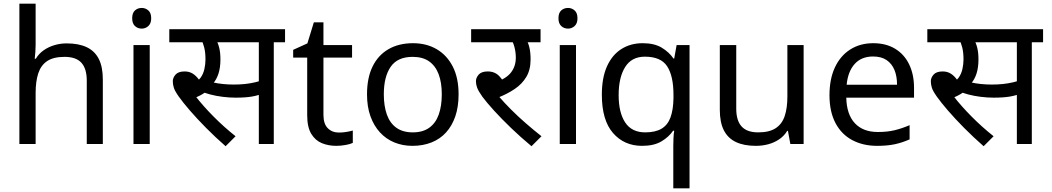

<svg xmlns="http://www.w3.org/2000/svg" viewBox="-20 -780 5698 1040"><path d="M173 -537Q173 -518 171.5 -498Q170 -478 168 -462H174Q191 -490 217 -508Q243 -526 275 -535.5Q307 -545 341 -545Q406 -545 449.5 -524.5Q493 -504 515 -461Q537 -418 537 -349V0H450V-343Q450 -408 421 -440Q392 -472 330 -472Q270 -472 236 -449.5Q202 -427 187.5 -383.5Q173 -340 173 -277V0H85V-760H173Z M791 -536V0H703V-536ZM748 -737Q768 -737 783.5 -723.5Q799 -710 799 -681Q799 -653 783.5 -639Q768 -625 748 -625Q726 -625 711 -639Q696 -653 696 -681Q696 -710 711 -723.5Q726 -737 748 -737Z M1121 -551 1149 -566Q1160 -550 1167 -523Q1174 -496 1174 -458Q1174 -414 1163.5 -381.5Q1153 -349 1134 -328L1133 -319Q1115 -296 1090.5 -279Q1066 -262 1035 -250L1039 -259Q1080 -206 1136.5 -149Q1193 -92 1256 -42L1202 12Q1146 -37 1096.5 -87Q1047 -137 1009 -181Q971 -225 949 -256Q927 -287 921.5 -305Q916 -323 916 -340Q916 -359 931 -376Q946 -393 980 -393Q1005 -393 1023.5 -381.5Q1042 -370 1057 -349.5Q1072 -329 1085 -300L1024 -331Q1052 -339 1066.5 -359Q1081 -379 1087 -405.5Q1093 -432 1093 -458Q1093 -496 1086 -523.5Q1079 -551 1070 -564L1113 -551H897V-622H1293V-551ZM1463 -551V0H1382V-551H1272V-622H1524V-551ZM1245 -322Q1279 -322 1307 -325Q1335 -328 1363 -334.5Q1391 -341 1423 -353V-280Q1380 -263 1344.5 -257Q1309 -251 1256 -251Q1223 -251 1186.5 -255.5Q1150 -260 1118 -268.5Q1086 -277 1066 -287L1086 -347Q1106 -340 1132 -334Q1158 -328 1187 -325Q1216 -322 1245 -322Z M1816 -62Q1836 -62 1857 -65.5Q1878 -69 1891 -73V-6Q1877 1 1851 5.5Q1825 10 1801 10Q1759 10 1723.5 -4.5Q1688 -19 1666 -55Q1644 -91 1644 -156V-468H1568V-510L1645 -545L1680 -659H1732V-536H1887V-468H1732V-158Q1732 -109 1755.5 -85.5Q1779 -62 1816 -62Z M2464 -269Q2464 -202 2446.5 -150.5Q2429 -99 2396.5 -63Q2364 -27 2317.5 -8.5Q2271 10 2214 10Q2161 10 2116 -8.5Q2071 -27 2038 -63Q2005 -99 1986.5 -150.5Q1968 -202 1968 -269Q1968 -358 1998 -419.5Q2028 -481 2084 -513.5Q2140 -546 2217 -546Q2290 -546 2345.5 -513.5Q2401 -481 2432.5 -419.5Q2464 -358 2464 -269ZM2059 -269Q2059 -206 2075.5 -159.5Q2092 -113 2127 -88Q2162 -63 2216 -63Q2270 -63 2305 -88Q2340 -113 2356.5 -159.5Q2373 -206 2373 -269Q2373 -333 2356 -378Q2339 -423 2304.5 -447.5Q2270 -472 2215 -472Q2133 -472 2096 -418Q2059 -364 2059 -269Z M2802 -551 2830 -566Q2841 -550 2847.5 -523Q2854 -496 2854 -458Q2854 -402 2831 -363.5Q2808 -325 2768 -298Q2728 -271 2677 -251L2681 -259Q2711 -224 2748.5 -186.5Q2786 -149 2828 -112.5Q2870 -76 2913 -42L2859 12Q2800 -37 2748 -87Q2696 -137 2656 -181Q2616 -225 2593 -256Q2571 -287 2564.5 -305Q2558 -323 2558 -340Q2558 -359 2573 -376Q2588 -393 2622 -393Q2660 -393 2684 -368Q2708 -343 2727 -300L2665 -335Q2722 -354 2748 -387.5Q2774 -421 2774 -468Q2774 -497 2766.5 -525.5Q2759 -554 2748 -565L2793 -551H2532V-622H2908V-551Z M3100 -536V0H3012V-536ZM3057 -737Q3077 -737 3092.5 -723.5Q3108 -710 3108 -681Q3108 -653 3092.5 -639Q3077 -625 3057 -625Q3035 -625 3020 -639Q3005 -653 3005 -681Q3005 -710 3020 -723.5Q3035 -737 3057 -737Z M3627 11Q3627 -7 3628 -31Q3629 -55 3632 -72H3626Q3603 -38 3562.5 -14Q3522 10 3458 10Q3361 10 3300.5 -59.5Q3240 -129 3240 -267Q3240 -359 3268 -421Q3296 -483 3346 -514.5Q3396 -546 3461 -546Q3524 -546 3564 -522Q3604 -498 3628 -463H3632L3645 -536H3715V240H3627ZM3475 -63Q3530 -63 3563.5 -83Q3597 -103 3612 -144.5Q3627 -186 3628 -248V-266Q3628 -368 3594 -420.5Q3560 -473 3473 -473Q3401 -473 3366 -416.5Q3331 -360 3331 -265Q3331 -170 3366.5 -116.5Q3402 -63 3475 -63Z M4333 -536V0H4261L4248 -71H4244Q4227 -43 4200 -25Q4173 -7 4141 1.5Q4109 10 4074 10Q4010 10 3966.5 -10.5Q3923 -31 3901 -74Q3879 -117 3879 -185V-536H3968V-191Q3968 -127 3997 -95Q4026 -63 4087 -63Q4147 -63 4181.5 -85.5Q4216 -108 4230.5 -151.5Q4245 -195 4245 -257V-536Z M4710 -546Q4779 -546 4828.5 -516Q4878 -486 4904.5 -431.5Q4931 -377 4931 -304V-251H4564Q4566 -160 4610.5 -112.5Q4655 -65 4735 -65Q4786 -65 4825.5 -74.5Q4865 -84 4907 -102V-25Q4866 -7 4826 1.5Q4786 10 4731 10Q4655 10 4596.5 -21Q4538 -52 4505.5 -113.5Q4473 -175 4473 -264Q4473 -352 4502.5 -415Q4532 -478 4585.5 -512Q4639 -546 4710 -546ZM4709 -474Q4646 -474 4609.5 -433.5Q4573 -393 4566 -321H4839Q4839 -367 4825 -401Q4811 -435 4782.5 -454.5Q4754 -474 4709 -474Z M5227 -551 5255 -566Q5266 -550 5273 -523Q5280 -496 5280 -458Q5280 -414 5269.5 -381.5Q5259 -349 5240 -328L5239 -319Q5221 -296 5196.5 -279Q5172 -262 5141 -250L5145 -259Q5186 -206 5242.5 -149Q5299 -92 5362 -42L5308 12Q5252 -37 5202.5 -87Q5153 -137 5115 -181Q5077 -225 5055 -256Q5033 -287 5027.5 -305Q5022 -323 5022 -340Q5022 -359 5037 -376Q5052 -393 5086 -393Q5111 -393 5129.5 -381.5Q5148 -370 5163 -349.5Q5178 -329 5191 -300L5130 -331Q5158 -339 5172.5 -359Q5187 -379 5193 -405.5Q5199 -432 5199 -458Q5199 -496 5192 -523.5Q5185 -551 5176 -564L5219 -551H5003V-622H5399V-551ZM5569 -551V0H5488V-551H5378V-622H5630V-551ZM5351 -322Q5385 -322 5413 -325Q5441 -328 5469 -334.5Q5497 -341 5529 -353V-280Q5486 -263 5450.5 -257Q5415 -251 5362 -251Q5329 -251 5292.5 -255.5Q5256 -260 5224 -268.5Q5192 -277 5172 -287L5192 -347Q5212 -340 5238 -334Q5264 -328 5293 -325Q5322 -322 5351 -322Z"/></svg>

Font: hingl115
Style: Book
Weight: 400
Designer: Jelle Bosma - Monotype Design Team
Foundry: Monotype Imaging Inc.
Version: Version 2.003